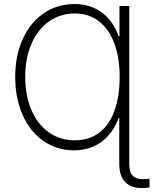

<svg xmlns="http://www.w3.org/2000/svg" viewBox="-20 -737 764 955"><path d="M693.4 154.3Q710.4 154.3 723.6 151.4V195.3Q707.5 198.2 683.6 198.2Q631.3 198.2 602.3 168Q573.2 137.7 573.2 78.1V-150.4H570.3Q541 -72.3 483.6 -30.8Q426.3 10.7 348.6 10.7Q263.2 10.7 196.5 -35.4Q129.9 -81.5 92.8 -164.8Q55.7 -248 55.7 -354.5Q55.7 -460.4 93 -542.7Q130.4 -625 197.3 -670.9Q264.2 -716.8 350.6 -716.8Q428.7 -716.8 485.4 -675.8Q542 -634.8 570.3 -556.6H574.2V-707H623V78.1Q623 119.6 640.1 137Q657.2 154.3 693.4 154.3ZM575.2 -354.5Q575.2 -448.2 549.3 -519.5Q523.4 -590.8 473.1 -630.4Q422.9 -669.9 352.5 -669.9Q279.3 -669.9 223.1 -629.9Q167 -589.8 136.2 -518.3Q105.5 -446.8 105.5 -354.5Q105.5 -260.7 136.5 -189.2Q167.5 -117.7 223.4 -78.4Q279.3 -39.1 351.6 -39.1Q424.3 -39.1 474.6 -77.9Q524.9 -116.7 550 -187.7Q575.2 -258.8 575.2 -354.5Z"/></svg>

Font: Pretendard Std ExtraLight
Style: Regular
Weight: 200
Designer: Base glyphs from Inter by Rasmus Andersson; Hangeul glyphs from Noto Sans CJK(Source Han Sans) by Jang Soo-young and Kan
Foundry: Kil Hyung-jin
Version: Version 1.309